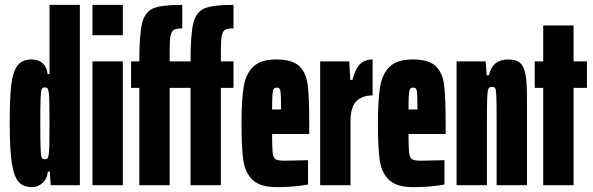

<svg xmlns="http://www.w3.org/2000/svg" viewBox="-20 -763 2444 791"><path d="M20 -256Q20 -359 26.5 -413.5Q33 -468 52 -493Q71 -518 110 -518Q140 -518 157 -501Q174 -484 176 -458H184V-743H309V0H189L185 -56H177Q174 -25 154.5 -8.5Q135 8 113 8Q76 8 56.5 -14Q37 -36 28.5 -92.5Q20 -149 20 -256ZM181 -128Q184 -147 184 -255Q184 -361 181 -381Q179 -395 175.5 -399Q172 -403 164 -403Q155 -403 151.5 -395Q148 -387 147 -351Q146 -315 146 -255Q146 -195 147 -159Q148 -123 151.5 -115Q155 -107 164 -107Q172 -107 175.5 -110.5Q179 -114 181 -128Z M361 -618V-743H486V-618ZM361 0V-510H486V0Z M554 -401H520V-510H554V-514Q554 -624 566 -669.5Q578 -715 612.5 -729Q647 -743 731 -743V-646Q707 -646 697 -640.5Q687 -635 683 -617.5Q679 -600 679 -559V-510H731V-401H679V0H554ZM765 -401H731V-510H765V-514Q765 -624 777 -669.5Q789 -715 823.5 -729Q858 -743 942 -743V-646Q918 -646 908 -640.5Q898 -635 894 -617.5Q890 -600 890 -559V-510H942V-401H890V0H765Z M1254 -211H1101Q1101 -153 1103.5 -133Q1106 -113 1115.5 -107Q1125 -101 1152 -101L1249 -103V-3Q1192 8 1121 8Q1052 8 1021 -21.5Q990 -51 982.5 -102Q975 -153 975 -254Q975 -352 984 -405.5Q993 -459 1023.5 -488.5Q1054 -518 1119 -518Q1184 -518 1212.5 -491Q1241 -464 1247.5 -414Q1254 -364 1254 -254ZM1101 -312H1138Q1138 -347 1137 -369Q1136 -391 1132.5 -396.5Q1129 -402 1119 -402Q1112 -402 1108 -397Q1104 -392 1102.5 -373Q1101 -354 1101 -312Z M1299 -510H1419L1423 -434H1432Q1444 -480 1463.5 -499Q1483 -518 1515 -518V-370Q1474 -370 1449 -347Q1424 -324 1424 -261V0H1299Z M1816 -211H1663Q1663 -153 1665.5 -133Q1668 -113 1677.5 -107Q1687 -101 1714 -101L1811 -103V-3Q1754 8 1683 8Q1614 8 1583 -21.5Q1552 -51 1544.5 -102Q1537 -153 1537 -254Q1537 -352 1546 -405.5Q1555 -459 1585.5 -488.5Q1616 -518 1681 -518Q1746 -518 1774.5 -491Q1803 -464 1809.5 -414Q1816 -364 1816 -254ZM1663 -312H1700Q1700 -347 1699 -369Q1698 -391 1694.5 -396.5Q1691 -402 1681 -402Q1674 -402 1670 -397Q1666 -392 1664.5 -373Q1663 -354 1663 -312Z M1861 -510H1981L1985 -453H1994Q2009 -518 2074 -518Q2107 -518 2123 -503.5Q2139 -489 2145 -456Q2151 -423 2151 -360V0H2026V-277Q2026 -330 2025 -361.5Q2024 -393 2020.5 -399Q2017 -405 2006 -405Q1996 -405 1992 -396.5Q1988 -388 1987 -358Q1986 -328 1986 -244V0H1861Z M2218 0V-401H2183V-510H2218V-658H2343V-510H2398V-401H2343V0Z"/></svg>

Font: Saira Ultra Condensed Black
Style: Regular
Weight: 900
Width: 1
Designer: Hector Gatti with collaboration of the Omnibus-Type team
Foundry: Omnibus-Type
Version: Version 1.001; ttfautohint (v1.8)